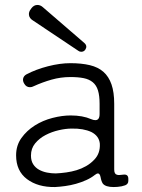

<svg xmlns="http://www.w3.org/2000/svg" viewBox="-20 -746 575 775"><path d="M296 -541 112 -664Q99 -672 97 -685Q95 -698 105 -710L107 -713Q117 -726 131 -726Q143 -726 153 -717L321 -572Q334 -560 324 -545Q318 -537 308 -537Q301 -537 296 -541ZM202 9Q133 10 89 -23Q45 -56 45 -119Q45 -159 66.5 -189Q88 -219 120.5 -239.5Q153 -260 192 -270Q231 -280 265 -280Q314 -280 348 -265Q357 -261 365 -261Q382 -261 382 -286V-327Q382 -360 375.5 -381Q369 -402 354.5 -414Q340 -426 318 -430.5Q296 -435 264 -435Q225 -435 188 -424.5Q151 -414 116 -398Q109 -394 101 -394Q86 -394 78 -408Q71 -419 73.5 -429.5Q76 -440 87 -446Q125 -466 173.5 -478.5Q222 -491 264 -491Q309 -491 342.5 -483Q376 -475 397.5 -456Q419 -437 430 -405.5Q441 -374 441 -327V-62Q441 -43 452 -41Q455 -39 461.5 -39.5Q468 -40 477 -41Q498 -44 498 -24V-16Q498 -3 485 2L471 6Q455 9 439 9Q406 9 395 -5Q389 -14 386 -31Q383 -46 375 -46Q371 -46 363 -40Q348 -28 328 -19Q308 -10 286.5 -4Q265 2 243 5Q221 8 202 9ZM205 -46Q226 -47 247.5 -50Q269 -53 289 -59Q309 -65 327.5 -75.5Q346 -86 361 -102Q385 -127 383 -166Q380 -197 349 -213Q317 -228 269 -227Q246 -227 217.5 -220.5Q189 -214 164 -201Q139 -188 122 -167.5Q105 -147 105 -118Q105 -97 114 -83Q123 -69 137.5 -61Q152 -53 169.5 -49.5Q187 -46 205 -46Z"/></svg>

Font: Higure Gothic
Style: Regular
Weight: 400
Designer: Yoshimichi Ohira
Foundry: Positype
Version: Version 1.000